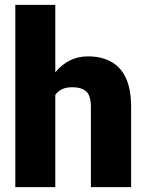

<svg xmlns="http://www.w3.org/2000/svg" viewBox="-20 -770 604 790"><path d="M207.5 -750V-472.2Q232.4 -503.4 266.6 -520.8Q300.8 -538.1 342.3 -538.1Q394.5 -538.1 434.6 -517.6Q474.6 -497.1 497.1 -450.9Q519.5 -404.8 519.5 -328.1V0H354V-329.1Q354 -377.4 334.2 -394.3Q314.5 -411.1 278.8 -411.1Q252 -411.1 234.9 -402.8Q217.8 -394.5 207.5 -379.4V0H43V-750Z"/></svg>

Font: Vazirmatn RD UI Black
Style: Regular
Weight: 900
Designer: Saber Rastikerdar
Foundry: Saber Rastikerdar
Version: Version 33.003